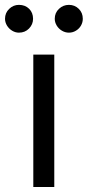

<svg xmlns="http://www.w3.org/2000/svg" viewBox="-66 -749 352 769"><path d="M67.4 -530.3H151.4V0H67.4ZM-45.9 -673.8Q-45.9 -697.3 -29.3 -713.4Q-12.7 -729.5 9.8 -729.5Q34.7 -729.5 50.5 -713.9Q66.4 -698.2 66.4 -673.8Q66.4 -651.4 50.3 -634.8Q34.2 -618.2 9.8 -618.2Q-4.4 -618.2 -17.3 -626Q-30.3 -633.8 -38.1 -646.7Q-45.9 -659.7 -45.9 -673.8ZM153.3 -673.8Q153.3 -697.8 170.2 -713.6Q187 -729.5 210 -729.5Q233.4 -729.5 249.5 -713.6Q265.6 -697.8 265.6 -673.8Q265.6 -659.2 258.3 -646.5Q251 -633.8 238 -626Q225.1 -618.2 210 -618.2Q195.3 -618.2 182.1 -626Q168.9 -633.8 161.1 -646.7Q153.3 -659.7 153.3 -673.8Z"/></svg>

Font: Pretendard Std
Style: Regular
Weight: 400
Designer: Base glyphs from Inter by Rasmus Andersson; Hangeul glyphs from Noto Sans CJK(Source Han Sans) by Jang Soo-young and Kan
Foundry: Kil Hyung-jin
Version: Version 1.309